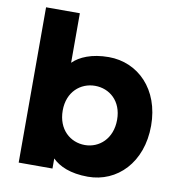

<svg xmlns="http://www.w3.org/2000/svg" viewBox="-83 -816 841 901"><g transform="rotate(10 337.5 -365.5)"><path d="M395 -561C314 -561 257 -536 225 -504V-740H64V0H225V-48C257 -16 311 9 395 9C534 9 646 -102 646 -278C646 -452 534 -561 395 -561ZM225 -277C225 -366 286 -417 355 -417C423 -417 484 -368 484 -278C484 -187 423 -135 355 -135C286 -135 225 -186 225 -277Z"/></g></svg>

Font: Malmofest
Style: Bold
Weight: 700
Designer: Jonny Pinhorn (Poppins), Kolossal
Version: Version 1.004;Glyphs 3.1.2 (3151)